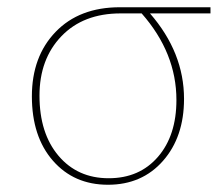

<svg xmlns="http://www.w3.org/2000/svg" viewBox="-20 -500 611 530"><path d="M488 -227Q488 -122 430 -56Q372 10 278 10Q184 10 126 -56.5Q68 -123 68 -234Q68 -344 133.5 -412Q199 -480 311 -480H561V-463H394Q488 -355 488 -227ZM280 -8Q365 -8 416 -67Q467 -126 467 -224Q467 -354 371 -463H313Q210 -463 149.5 -400Q89 -337 89 -236Q89 -132 141.5 -70Q194 -8 280 -8Z"/></svg>

Font: Cantarell Thin
Style: Regular
Weight: 100
Designer: Dave Crossland, Nikolaus Waxweiler, Florian Fecher, Jacques Le Bailly, Eben Sorkin, Alexei Vanyashin, Alexios Zavras, Em
Version: Version 0.303